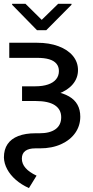

<svg xmlns="http://www.w3.org/2000/svg" viewBox="-21 -749 478 982"><path d="M377.9 -390.6Q377.9 -349.6 351.1 -317.9Q324.2 -286.1 275.4 -268.6Q226.6 -251 161.1 -251H91.8V-307.6H160.2Q197.3 -307.6 224.6 -316.9Q252 -326.2 266.1 -343.8Q280.3 -361.3 280.3 -385.7Q280.3 -408.2 267.6 -423.3Q254.9 -438.5 230.5 -445.8Q206.1 -453.1 168.9 -453.1H26.4V-530.3H168.9Q230.5 -530.3 277.8 -512.7Q325.2 -495.1 351.6 -463.4Q377.9 -431.6 377.9 -390.6ZM389.6 -152.3Q389.6 -106.4 364.3 -69.8Q338.9 -33.2 292 -11.7Q245.1 9.8 182.6 9.8H159.2Q126 9.8 108.4 22.9Q90.8 36.1 90.8 62.5Q90.8 114.3 166 149.4L127 212.9Q87.9 195.3 59.6 170.4Q31.2 145.5 15.6 116.2Q0 86.9 -1 56.6Q-1 15.6 17.6 -11.7Q36.1 -39.1 72.3 -53.2Q108.4 -67.4 161.1 -67.4H181.6Q234.4 -67.4 263.2 -88.4Q292 -109.4 292 -149.4Q292 -189.5 259.3 -210.9Q226.6 -232.4 160.2 -232.4H91.8V-289.1H161.1Q274.4 -289.1 332 -255.9Q389.6 -222.7 389.6 -152.3ZM192.4 -647.5 276.4 -729.5H344.7V-724.6L215.8 -594.7H168L41 -724.6V-729.5H109.4Z"/></svg>

Font: Pretendard JP Variable
Style: Regular
Weight: 400
Designer: Base glyphs from Inter by Rasmus Andersson; Hangul glyphs from Noto Sans CJK(Source Han Sans) by Jang Soo-young and Kang
Foundry: Kil Hyung-jin
Version: Version 1.307;Glyphs 3.2 (3192)